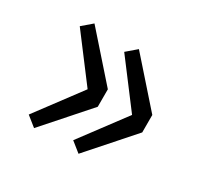

<svg xmlns="http://www.w3.org/2000/svg" viewBox="-92 -548 612 591"><g transform="rotate(30 214.5 -252.0)"><path d="M89 -66 54 -94 172 -252 54 -408 89 -438 226 -283V-221ZM247 -66 212 -94 330 -252 212 -408 247 -438 384 -283V-221Z"/></g></svg>

Font: CV Source Sans
Style: Regular
Weight: 400
Designer: Paul D. Hunt
Foundry: Adobe Systems Incorporated
Version: Version 3.001